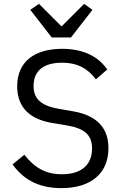

<svg xmlns="http://www.w3.org/2000/svg" viewBox="-20 -963 640 995"><path d="M298 12C453 12 542 -66 542 -195C542 -286 497 -362 360 -386L285 -399C186 -416 154 -456 154 -518C154 -597 207 -638 301 -638C388 -638 438 -603 477 -552L536 -603C489 -670 413 -710 302 -710C160 -710 69 -644 69 -516C69 -428 112 -349 249 -326L327 -313C422 -297 457 -261 457 -193C457 -109 402 -60 301 -60C217 -60 160 -93 106 -161L45 -111C97 -39 173 12 298 12ZM348 -769 459 -912 416 -943 299 -826 182 -943 137 -912 248 -769Z"/></svg>

Font: IBM Plex Mono
Style: Regular
Weight: 400
Monospace: yes
Designer: Mike Abbink, Paul van der Laan, Pieter van Rosmalen
Foundry: Bold Monday
Version: Version 2.004